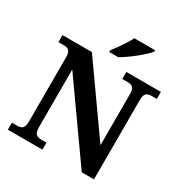

<svg xmlns="http://www.w3.org/2000/svg" viewBox="-207 -1093 1203 1255"><g transform="rotate(30 394.0 -465.5)"><path d="M28 0V-53H70Q84.3 -53 95.8 -57.5Q107.3 -62 114.2 -76Q121 -90 121 -118V-600Q121 -626.9 113.8 -639.9Q106.7 -652.9 95.2 -657Q83.7 -661 70 -661H28V-714H250L603 -215V-600Q603 -626.9 595.8 -639.9Q588.7 -652.9 577.2 -657Q565.7 -661 552 -661H510V-714H771V-661H729Q715.3 -661 703.5 -656.5Q691.7 -652 684.8 -638.4Q678 -624.9 678 -596V0H586L196 -551V-118Q196 -90 202.8 -76Q209.7 -62 221.5 -57.5Q233.3 -53 247 -53H289V0ZM348 -784Q363 -803 381.5 -829Q400 -855 417.5 -882Q435 -909 445 -931H602V-921Q593 -908 571.5 -888Q550 -868 523 -846Q496 -824 468 -804.5Q440 -785 416 -771H348Z"/></g></svg>

Font: Noto Serif Tamil
Style: Italic
Weight: 400
Italic angle: -12°
Designer: Indian Type Foundry, Tom Grace, and the Monotype Design Team
Foundry: Monotype Imaging Inc.
Version: Version 2.003